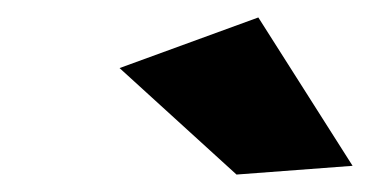

<svg xmlns="http://www.w3.org/2000/svg" viewBox="-20 -795 424 220"><path d="M276 -775 117 -717 251 -595 384 -605Z"/></svg>

Font: Argentum Sans ExtraBold
Style: Italic
Weight: 800
Italic angle: -11.3°
Designer: Julieta Ulanovsky
Foundry: Julieta Ulanovsky
Version: Version 5.001;February 15, 2019;FontCreator 11.5.0.2425 64-b